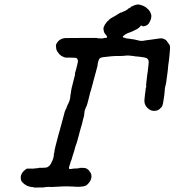

<svg xmlns="http://www.w3.org/2000/svg" viewBox="-20 -809 773 850"><path d="M588 -789H596L602 -787Q608 -786 608.5 -785.5Q609 -785 612 -784Q619 -781 624 -778Q627 -775 631 -772Q644 -762 648 -748Q650 -744 650 -739Q650 -731 648 -724Q644 -713 638 -704Q630 -695 618 -693Q614 -693 613 -692.5Q612 -692 612 -693H611Q610 -693 610 -694Q610 -696 607 -695Q606 -695 606 -695.5Q606 -696 605 -696Q603 -696 601 -692Q598 -689 597 -688Q589 -680 570 -672Q557 -666 545 -662Q537 -658 535 -657Q534 -655 530 -653Q523 -649 524 -645Q525 -642 531 -642Q534 -642 534 -641Q534 -640 540 -639Q543 -639 544 -638.5Q545 -638 549 -638Q579 -634 589 -631Q597 -628 606 -628Q614 -628 617 -629Q620 -630 626 -630.5Q632 -631 638 -632Q669 -637 688 -639Q695 -639 695 -639Q695 -639 695 -640L707 -636Q712 -634 715.5 -630.5Q719 -627 719 -627Q718 -627 725 -618Q730 -612 732 -607Q734 -597 731 -572Q730 -560 728.5 -546.5Q727 -533 726.5 -531Q726 -529 725.5 -525.5Q725 -522 724.5 -516.5Q724 -511 723.5 -504.5Q723 -498 722 -491Q721 -484 720 -476Q719 -468 718 -462Q717 -456 716.5 -449.5Q716 -443 715 -440Q713 -434 711 -423Q709 -414 709 -404Q709 -398 707 -385Q702 -345 697 -337Q693 -332 685 -325Q679 -320 671 -319Q668 -318 662.5 -318Q657 -318 654 -319Q647 -320 639 -326Q623 -338 620 -354Q618 -363 622 -392Q623 -397 624 -406Q625 -420 626 -421Q627 -422 627.5 -425Q628 -428 627 -428.5Q626 -429 628.5 -449Q631 -469 632 -479Q634 -489 637 -519Q639 -535 638 -539Q636 -551 622 -554Q618 -554 618 -555Q618 -555 609 -556Q603 -557 600.5 -557.5Q598 -558 590.5 -558.5Q583 -559 579 -559.5Q575 -560 571 -561Q559 -562 551 -563Q540 -564 531 -562Q524 -561 491 -561Q478 -560 474 -560Q458 -558 447 -557Q441 -557 439.5 -556.5Q438 -556 433 -555Q425 -554 422 -551Q419 -549 416 -540Q412 -528 412 -521Q412 -517 411 -515Q408 -504 403 -485Q402 -481 399 -470.5Q396 -460 394 -452Q392 -444 390 -436.5Q388 -429 386 -422Q383 -410 381 -404Q379 -401 378 -394Q374 -377 370 -362Q368 -357 367 -351Q364 -338 361 -336Q361 -335 359.5 -331Q358 -327 356 -323Q354 -315 353 -305Q353 -298 351 -292Q349 -286 347.5 -279.5Q346 -273 343 -260Q339 -247 337 -240Q335 -234 333 -225.5Q331 -217 330 -214Q329 -208 323 -188Q318 -170 316.5 -168Q315 -166 308 -139Q306 -132 304 -126.5Q302 -121 300.5 -115.5Q299 -110 297 -103Q294 -97 290 -83Q283 -64 286 -62Q288 -60 295 -61Q299 -62 304.5 -62.5Q310 -63 313.5 -63Q317 -63 324 -63.5Q331 -64 332 -65L333 -66H335Q350 -66 357 -65Q365 -63 370 -58Q373 -56 372.5 -56Q372 -56 376 -51Q388 -38 384 -20Q383 -13 377 -4Q369 7 363 11Q355 17 328 18Q312 18 306 17Q292 16 275 16Q255 16 226 18Q218 18 214.5 18.5Q211 19 206 19Q200 18 189.5 18.5Q179 19 178 20Q177 21 157 21Q127 22 128 20Q128 19 120 19Q112 18 101 14Q89 8 82 1Q75 -5 73 -13Q67 -38 91 -57Q100 -64 101 -63Q102 -62 106.5 -62.5Q111 -63 118.5 -62.5Q126 -62 131 -63Q136 -64 142 -64Q152 -65 153 -66Q153 -66 167 -66Q186 -66 192 -70Q200 -75 203 -81Q204 -84 205 -83L208 -90Q209 -93 210 -94Q211 -95 212 -97.5Q213 -100 213 -101Q215 -102 217 -114Q218 -120 218.5 -121.5Q219 -123 218.5 -125Q218 -127 220 -132Q222 -139 221 -141Q220 -141 239 -213Q243 -229 245 -234Q249 -249 261 -293Q263 -300 264 -304.5Q265 -309 266 -312Q267 -315 267.5 -316.5Q268 -318 268 -318L271 -325Q272 -327 273 -328Q274 -329 274.5 -332Q275 -335 275.5 -335Q276 -335 276.5 -337Q277 -339 277.5 -340.5Q278 -342 279.5 -345Q281 -348 283 -352Q289 -365 289 -368Q290 -370 290.5 -374.5Q291 -379 291 -379.5Q291 -380 291.5 -385Q292 -390 293 -394Q294 -398 294 -399.5Q294 -401 294.5 -404Q295 -407 295 -407.5Q295 -408 296 -413Q297 -418 297.5 -420.5Q298 -423 300.5 -432Q303 -441 304.5 -448.5Q306 -456 309 -466Q313 -480 312 -481Q311 -481 313 -488Q314 -494 318 -506Q321 -518 323 -526.5Q325 -535 325 -539.5Q325 -544 323 -546Q321 -552 315 -553Q314 -553 304.5 -553.5Q295 -554 285.5 -554Q276 -554 275 -554Q270 -553 264 -556Q263 -557 259 -558Q251 -561 245 -567Q239 -573 233 -582Q230 -588 229 -593Q229 -596 228.5 -597.5Q228 -599 228 -604Q228 -609 227.5 -609Q227 -609 228 -611Q235 -629 253 -637Q260 -640 270 -640.5Q280 -641 340 -641H408L412 -640Q416 -639 425 -639Q438 -638 438 -640Q438 -641 444 -641Q451 -641 453 -642.5Q455 -644 454 -647Q453 -650 444 -661Q440 -666 439 -673Q437 -686 439 -688Q440 -689 441 -693Q444 -701 451 -709Q453 -712 453.5 -712.5Q454 -713 456.5 -715.5Q459 -718 461.5 -719.5Q464 -721 463 -722Q464 -723 466.5 -725Q469 -727 473.5 -729.5Q478 -732 487 -737Q498 -744 506.5 -749Q515 -754 515 -754Q515 -754 515 -753L523 -756Q527 -759 527.5 -758.5Q528 -758 532 -760Q536 -762 536 -762Q536 -762 544 -767Q548 -770 548 -771L556 -775Q558 -777 560 -778V-779L571 -784Q580 -788 588 -789Z"/></svg>

Font: TT2020 Style E
Style: Italic
Weight: 400
Italic angle: -15°
Version: Version 0.2.000